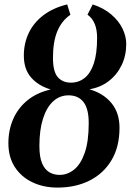

<svg xmlns="http://www.w3.org/2000/svg" viewBox="-20 -839 593 870"><path d="M240.5 11Q177.5 11 127 -13Q76.5 -37 47.2 -82Q18 -127 18 -190Q18 -250 40 -300Q62 -350 104.8 -384.8Q147.5 -419.5 209.5 -433.5Q153.5 -450.5 120.8 -488Q88 -525.5 88 -587Q88 -643 110.5 -690Q133 -737 177 -770.2Q221 -803.5 284.5 -819L299 -772Q260 -745.5 240 -698Q220 -650.5 220 -577Q220 -514.5 241.8 -489.5Q263.5 -464.5 301.5 -464.5Q336.5 -464.5 363.2 -485.5Q390 -506.5 405 -551.2Q420 -596 420 -667.5Q420 -704.5 409.2 -730.8Q398.5 -757 376.5 -772.5L400 -819Q450.5 -802.5 484.5 -773.2Q518.5 -744 535.2 -709.2Q552 -674.5 552 -639.5Q552 -586.5 530.8 -543Q509.5 -499.5 472 -471Q434.5 -442.5 385 -434.5Q448 -416.5 484.8 -372.2Q521.5 -328 521.5 -260Q521.5 -173.5 485.2 -113Q449 -52.5 385.8 -20.8Q322.5 11 240.5 11ZM250 -46.5Q286 -46.5 316 -70.8Q346 -95 364 -146.8Q382 -198.5 382 -281Q382 -346.5 358.2 -376.8Q334.5 -407 290.5 -407Q250.5 -407 221 -380Q191.5 -353 175 -301.8Q158.5 -250.5 158.5 -177.5Q158.5 -128 170.5 -99.5Q182.5 -71 203.2 -58.8Q224 -46.5 250 -46.5Z"/></svg>

Font: Merriweather 36pt
Style: Bold Italic
Weight: 700
Italic angle: -7.8°
Version: Version 2.101